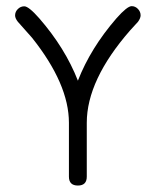

<svg xmlns="http://www.w3.org/2000/svg" viewBox="-20 -420 496 612"><path d="M428.2 -371.1Q428.2 -362.1 419.9 -350.6Q411.4 -341.6 394.5 -322.8Q256.6 -164.8 256.6 -28.6V143.1Q256.6 171.4 228.3 171.4Q199.7 171.4 199.7 143.1V-28.6Q199.7 -152.1 82 -299.8Q66.9 -316.9 36.9 -350.6Q28.1 -361.8 28.1 -370.8Q28.1 -382.6 36.9 -391.2Q45.7 -399.9 57.4 -399.9Q71.5 -399.9 105 -361.8Q187.7 -266.8 228.3 -162.8Q268.8 -266.8 351.3 -361.8Q385.5 -400.4 399.7 -400.4Q411.1 -400.4 419.7 -391.5Q428.2 -382.6 428.2 -371.1Z"/></svg>

Font: EnergyBar
Style: Regular
Weight: 400
Italic angle: -10°
Version: 1.0 2000-03-28